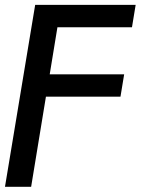

<svg xmlns="http://www.w3.org/2000/svg" viewBox="-36 -542 568 767"><path d="M-16.1 204.1 104.5 -522.5H505.9L491.2 -433.1H193.4L162.6 -245.1H460L445.3 -155.8H147.5L88.4 204.1Z"/></svg>

Font: Inter 28pt Medium
Style: Italic
Weight: 500
Italic angle: -9.3988°
Designer: Rasmus Andersson
Foundry: rsms
Version: Version 4.001;git-66647c0bb